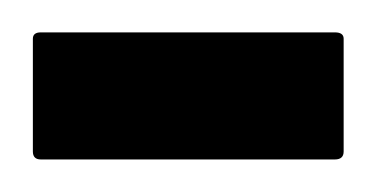

<svg xmlns="http://www.w3.org/2000/svg" viewBox="-30 -98 231 118"><path d="M175.8 -78.1Q181.2 -78.1 181.2 -74.2V-4.9Q181.2 0 175.8 0H-4.9Q-9.8 0 -9.8 -4.9V-74.2Q-9.8 -78.1 -4.9 -78.1Z"/></svg>

Font: Droid Arabic Kufi
Style: Regular
Weight: 400
Designer: Pascal Zoghbi
Foundry: Irfont.ir
Version: Version 1.00 February 28, 2013, initial release